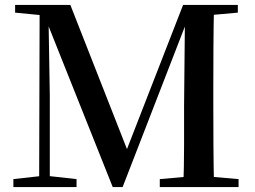

<svg xmlns="http://www.w3.org/2000/svg" viewBox="-20 -755 1030 775"><path d="M34 0V-32L150 -45H172L289 -32V0ZM41 -704V-735H187V-691H175ZM138 0 140 -735H175L181 -371V0ZM435 0 157 -697H151V-735H264L504 -124H480L487 -139L719 -735H766V-697H745L734 -668L475 0ZM625 0V-32L771 -45H794L943 -32V0ZM720 0Q723 -86 723 -169.5Q723 -253 723 -326L727 -735H844Q842 -651 841.5 -565Q841 -479 841 -393V-342Q841 -256 841.5 -170.5Q842 -85 844 0ZM782 -691V-735H940V-704L795 -691Z"/></svg>

Font: Noto Serif TC ExtraLight SemiBold
Style: Regular
Weight: 600
Version: Version 2.003-H1;hotconv 1.1.1;makeotfexe 2.6.0